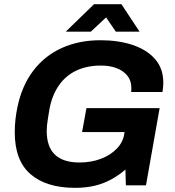

<svg xmlns="http://www.w3.org/2000/svg" viewBox="-20 -892 842 924"><path d="M341.4 12Q203.1 12 127 -53.7Q51 -119.4 51 -255.3Q51 -288 54.6 -319.1Q58.2 -350.1 64.3 -378.4Q85.7 -480 140 -551.6Q194.3 -623.2 276.8 -660.8Q359.3 -698.4 463.7 -698.4Q549.1 -698.4 617.2 -676Q685.3 -653.6 725.6 -608.4Q765.9 -563.3 765.9 -493.6Q765.9 -483.4 764.9 -472.3Q763.9 -461.2 761.9 -449.2H611.1Q612.1 -454.7 612.1 -459.8Q612.1 -464.9 612.1 -469.7Q612.1 -504 592.8 -527.9Q573.5 -551.8 540.9 -564.1Q508.2 -576.5 466.8 -576.5Q397.6 -576.5 346.6 -552Q295.6 -527.5 263.4 -481.1Q231.1 -434.6 218.2 -368.2Q213.6 -340.1 210.6 -321.2Q207.6 -302.3 206.2 -288.5Q204.8 -274.7 204.8 -262.2Q204.8 -185.3 244.5 -147.6Q284.3 -110 362.3 -110Q418.4 -110 465.2 -127.6Q511.9 -145.3 542.4 -177Q572.9 -208.7 578.5 -250.4L579.5 -256.5H375L396 -371.5H748.2L682.5 0H585.7L583.6 -75.8Q550.3 -47.5 513.3 -27.5Q476.3 -7.6 434.3 2.2Q392.4 12 341.4 12ZM296.3 -739.5 432.4 -871.7H564.4L651.7 -739.5H537.5L468.1 -841L524.6 -840.2L417 -739.5Z"/></svg>

Font: Archivo Variable SemiBold
Style: Italic
Weight: 600
Italic angle: -10°
Designer: Hector Gatti
Foundry: Omnibus-Type
Version: Version 2.001